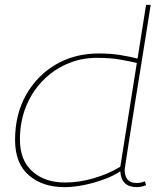

<svg xmlns="http://www.w3.org/2000/svg" viewBox="-20 -760 676 790"><path d="M543 10Q479 10 475 -55Q448 -37 409 -22.5Q370 -8 327 1Q284 10 245 10Q155 10 98.5 -39Q42 -88 42 -184Q42 -289 87 -369Q132 -449 209.5 -494.5Q287 -540 386 -540Q437 -540 475.5 -533.5Q514 -527 546 -519L581 -740H600Q592 -691 581.5 -623Q571 -555 558.5 -479Q546 -403 534.5 -330Q523 -257 513.5 -197Q504 -137 498.5 -100.5Q493 -64 493 -62Q493 -7 542 -7Q560 -7 576 -14L581 2Q561 10 543 10ZM248 -9Q306 -9 367 -27Q428 -45 475 -74L543 -501Q513 -508 473.5 -515Q434 -522 379 -522Q312 -522 254.5 -496.5Q197 -471 153.5 -425.5Q110 -380 86 -319Q62 -258 62 -186Q62 -100 113.5 -54.5Q165 -9 248 -9Z"/></svg>

Font: Georama Extended Thin
Style: Italic
Weight: 100
Width: 7
Italic angle: -9°
Designer: Jean-Baptiste Levee
Foundry: Production Type
Version: Version 1.000